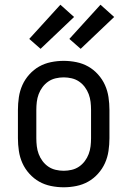

<svg xmlns="http://www.w3.org/2000/svg" viewBox="-20 -786 540 814"><path d="M250 8Q223 8 196 2.5Q169 -3 146 -16Q123 -29 104.5 -49.5Q86 -70 75 -94.5Q64 -119 60 -146Q56 -173 56 -200V-320Q56 -347 60 -374Q64 -401 75 -425.5Q86 -450 104.5 -470.5Q123 -491 146 -504Q169 -517 196 -522.5Q223 -528 250 -528Q277 -528 304 -522.5Q331 -517 354 -504Q377 -491 395.5 -470.5Q414 -450 425 -425.5Q436 -401 440 -374Q444 -347 444 -320V-200Q444 -173 440 -146Q436 -119 425 -94.5Q414 -70 395.5 -49.5Q377 -29 354 -16Q331 -3 304 2.5Q277 8 250 8ZM250 -62Q267 -62 284 -66Q301 -70 315 -79.5Q329 -89 339.5 -103Q350 -117 356 -133Q362 -149 364 -166Q366 -183 366 -200V-320Q366 -337 364 -354Q362 -371 356 -387Q350 -403 339.5 -417Q329 -431 315 -440.5Q301 -450 284 -454Q267 -458 250 -458Q233 -458 216 -454Q199 -450 185 -440.5Q171 -431 160.5 -417Q150 -403 144 -387Q138 -371 136 -354Q134 -337 134 -320V-200Q134 -183 136 -166Q138 -149 144 -133Q150 -117 160.5 -103Q171 -89 185 -79.5Q199 -70 216 -66Q233 -62 250 -62ZM322 -579 274 -621 406 -766 464 -714ZM152 -579 104 -621 236 -766 294 -714Z"/></svg>

Font: Iosevka Term SS14
Style: Regular
Weight: 400
Monospace: yes
Designer: Belleve Invis
Foundry: Belleve Invis
Version: Version 24.1.1; ttfautohint (v1.8.4)